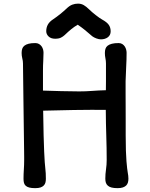

<svg xmlns="http://www.w3.org/2000/svg" viewBox="-20 -1001 810 1036"><path d="M96.7 0ZM106.9 -36.1Q106.9 -61 108.6 -85.4Q110.4 -109.9 110.4 -137.7Q110.4 -145.5 110.4 -155.5Q110.4 -165.5 110.1 -185.3Q109.9 -205.1 109.4 -238.5Q108.9 -272 108.2 -327.1Q107.4 -382.3 106.4 -463.1Q105.5 -543.9 104 -658.2Q104 -671.9 100.3 -685.8Q96.7 -699.7 96.7 -715.3Q96.7 -728 99.9 -737.8Q103 -747.6 111.6 -754.4Q120.1 -761.2 134.3 -764.9Q148.4 -768.6 170.4 -768.6Q181.6 -768.6 189.9 -763.9Q198.2 -759.3 203.9 -751.7Q209.5 -744.1 212.2 -734.9Q214.8 -725.6 214.8 -716.3Q214.8 -694.3 213.4 -671.6Q211.9 -648.9 211.9 -620.1V-512.2Q262.7 -510.7 309.6 -509.3Q356.4 -507.8 407.2 -507.8Q442.4 -507.8 477.5 -510.5Q512.7 -513.2 551.3 -514.2Q551.3 -523.4 551.5 -534.9Q551.8 -546.4 551.8 -563Q551.8 -579.6 551.8 -602.5Q551.8 -625.5 551.8 -658.2Q551.8 -672.4 548.8 -686.5Q545.9 -700.7 545.9 -715.3Q545.9 -728 549.1 -737.8Q552.2 -747.6 560.8 -754.4Q569.3 -761.2 583.7 -764.9Q598.1 -768.6 620.1 -768.6Q631.8 -768.6 640.1 -763.2Q648.4 -757.8 653.6 -749.8Q658.7 -741.7 660.9 -732.7Q663.1 -723.6 663.1 -716.3Q663.1 -679.2 660.9 -641.8Q658.7 -604.5 657.7 -563Q657.7 -529.3 657.7 -495.6Q657.7 -461.9 658 -426.3Q658.2 -390.6 658.2 -352.1Q658.2 -313.5 658.2 -271Q658.2 -221.7 659.4 -187.7Q660.6 -153.8 662.4 -130.6Q664.1 -107.4 666 -93.3Q668 -79.1 669.4 -69.3Q670.9 -61 671.9 -53.2Q672.9 -45.4 672.9 -36.6Q672.9 -25.4 670.2 -16.1Q667.5 -6.8 660.9 -0.2Q654.3 6.3 643.1 10.3Q631.8 14.2 614.7 14.2Q595.2 14.2 582.5 11Q569.8 7.8 562.3 1.2Q554.7 -5.4 551.5 -14.6Q548.3 -23.9 548.3 -36.6Q548.3 -62 552 -86.9Q555.7 -111.8 555.7 -138.2Q555.7 -202.1 553.5 -267.6Q551.3 -333 550.8 -408.2Q516.1 -408.7 471.2 -408.4Q426.3 -408.2 379.6 -407.5Q333 -406.7 289.3 -405.5Q245.6 -404.3 212.9 -403.8Q213.9 -325.2 215.3 -271.7Q216.8 -218.3 218.3 -182.9Q219.7 -147.5 221.4 -126.2Q223.1 -105 224.6 -91.3Q226.1 -78.1 226.8 -65.9Q227.5 -53.7 227.5 -36.1Q227.5 -24.9 225.1 -15.9Q222.7 -6.8 216.1 0Q209.5 6.8 198.5 10.5Q187.5 14.2 169.9 14.2Q150.4 14.2 138.2 11Q126 7.8 118.9 1.5Q111.8 -4.9 109.4 -14.2Q106.9 -23.4 106.9 -36.1ZM277.3 -792Q254.9 -792 242.2 -804.2Q229.5 -816.4 229.5 -832.5Q229.5 -852.5 238.3 -868.4Q247.1 -884.3 267.6 -897.5Q276.4 -903.3 286.1 -910.6Q295.9 -918 305.4 -925.5Q314.9 -933.1 323.5 -940.7Q332 -948.2 338.9 -954.6Q355 -970.2 369.9 -975.8Q384.8 -981.4 400.9 -981.4Q418 -981.4 431.9 -973.4Q445.8 -965.3 460 -951.2Q467.3 -943.8 477.1 -935.5Q486.8 -927.2 496.8 -919.4Q506.8 -911.6 516.1 -905Q525.4 -898.4 531.2 -895.5Q557.1 -881.3 567.1 -866.7Q577.1 -852.1 577.1 -832Q577.1 -811.5 562 -800Q546.9 -788.6 523.9 -788.6Q519 -788.6 512.7 -790Q506.3 -791.5 500 -793.7Q493.7 -795.9 487.8 -799.1Q481.9 -802.2 478 -805.2Q466.3 -814.9 456.8 -823.2Q447.3 -831.5 438 -839.1Q428.7 -846.7 419.4 -853.5Q410.2 -860.4 399.4 -867.7Q389.6 -861.8 381.3 -856.2Q373 -850.6 365 -844Q356.9 -837.4 348.1 -829.6Q339.4 -821.8 328.6 -811.5Q320.3 -803.7 308.8 -797.9Q297.4 -792 277.3 -792Z"/></svg>

Font: Autour One
Style: Regular
Weight: 400
Version: Version 1.007; ttfautohint (v0.92) -l 24 -r 24 -G 200 -x 7 -